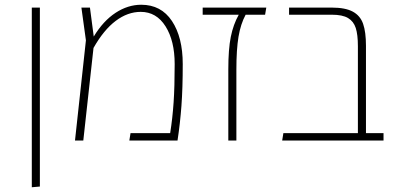

<svg xmlns="http://www.w3.org/2000/svg" viewBox="-20 -592 1665 809"><path d="M114 -560H148V194L114 197Z M750 -322Q750 -220 744.5 -146Q739 -72 728 0H525L530 -31H697Q707 -94 711.5 -160.5Q716 -227 716 -322Q716 -420 677.5 -481Q639 -542 573 -542Q518 -542 467.5 -504Q417 -466 374 -390L331 0H296L342 -422L323 -560H359L375 -438Q415 -504 467 -538Q519 -572 575 -572Q659 -572 704.5 -503.5Q750 -435 750 -322Z M1097 -530H1015Q994 -491 985 -437.5Q976 -384 976 -298V0H942V-300Q942 -385 952.5 -437Q963 -489 986 -530H834V-560H1102Z M1596 -31V0H1169L1174 -31H1488V-397Q1488 -446 1479 -474Q1470 -502 1446.5 -516Q1423 -530 1378 -530H1198V-560H1378Q1435 -560 1466.5 -543Q1498 -526 1510 -491.5Q1522 -457 1522 -399V-31Z"/></svg>

Font: FiraGO UltraLight
Style: Regular
Weight: 200
Designer: bBox Type
Foundry: bBox Type GmbH
Version: Version 1.001